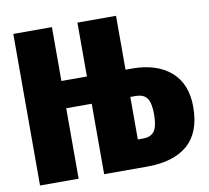

<svg xmlns="http://www.w3.org/2000/svg" viewBox="-78 -781 942 867"><g transform="rotate(-10 393.5 -347.5)"><path d="M780 -230Q780 -114 715.5 -57Q651 0 528 0H331V-323H214V0H37V-695H214V-448H331V-695H508V-448H537Q650 -448 715 -392Q780 -336 780 -230ZM600 -227Q600 -278 585 -300.5Q570 -323 531 -323H508V-128H531Q569 -128 584.5 -151Q600 -174 600 -227Z"/></g></svg>

Font: Fira Sans Compressed ExtraBold
Style: Regular
Weight: 800
Width: 1
Designer: bBox Type GmbH & Carrois Corporate GbR & Edenspiekermann AG
Foundry: bBox Type GmbH & Carrois Corporate GbR & Edenspiekermann AG
Version: Version 4.301